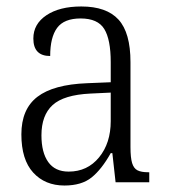

<svg xmlns="http://www.w3.org/2000/svg" viewBox="-20 -563 522 593"><path d="M46 -148Q46 -226 95.5 -264Q145 -302 249 -306L322 -309V-371Q322 -441 302 -473.5Q282 -506 229 -506Q178 -506 156.5 -477Q135 -448 135 -390Q83 -390 83 -444Q83 -489 123.5 -516Q164 -543 231 -543Q309 -543 346 -502.5Q383 -462 383 -371V-109Q383 -76 388 -59.5Q393 -43 404.5 -37Q416 -31 438 -31H441V0H337L327 -90H322Q294 -40 263 -15Q232 10 179 10Q119 10 82.5 -30Q46 -70 46 -148ZM322 -189V-277L259 -274Q177 -270 142.5 -238.5Q108 -207 108 -145Q108 -92 129 -62.5Q150 -33 192 -33Q250 -33 286 -77Q322 -121 322 -189Z"/></svg>

Font: Noto Serif NarrowLight
Style: Regular
Weight: 300
Width: 4
Designer: Monotype Design Team
Foundry: Monotype Imaging Inc.
Version: Version 1.001